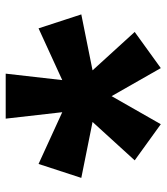

<svg xmlns="http://www.w3.org/2000/svg" viewBox="22 -654 557 640"><g transform="rotate(-90 300.0 -333.5)"><path d="M225 -592.5 246.5 -404 74 -483 27.5 -340.5 214 -303 86 -162.5 206.5 -75.5 300 -239.5 393.5 -75.5 514 -162.5 386 -303 572.5 -340.5 526 -483 353.5 -404 375 -592.5Z"/></g></svg>

Font: Fira Code Light
Style: Bold
Weight: 700
Monospace: yes
Version: Version 5.002